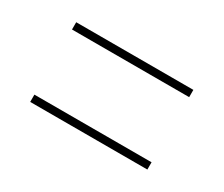

<svg xmlns="http://www.w3.org/2000/svg" viewBox="-54 -586 532 457"><g transform="rotate(30 212.5 -357.5)"><path d="M51 -447H373V-467H51ZM51 -248H373V-268H51Z"/></g></svg>

Font: Noto Serif Display Condensed Extra
Style: Regular
Weight: 800
Width: 3
Designer: Monotype Design Team
Foundry: Monotype Imaging Inc.
Version: Version 1.900